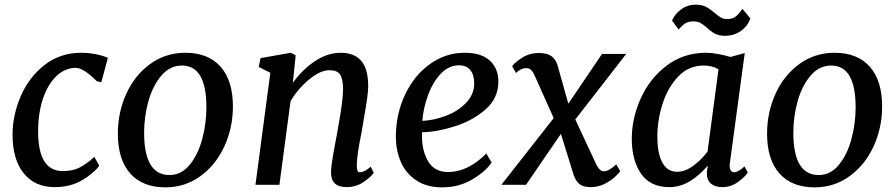

<svg xmlns="http://www.w3.org/2000/svg" viewBox="-20 -795 3854 826"><path d="M306 -503Q260 -503 223 -468Q186 -433 165 -371Q144 -309 144 -229Q144 -59 250 -59Q292 -59 322 -74Q352 -89 386 -120L407 -82Q382 -48 332 -19Q282 10 215 10Q130 10 82 -49.5Q34 -109 34 -216Q34 -298 68.5 -379.5Q103 -461 170.5 -514.5Q238 -568 330 -568Q359 -568 391 -562Q423 -556 444 -546L416 -441L396 -446Q339 -503 306 -503Z M982 -337Q982 -246 945.5 -166Q909 -86 842.5 -37.5Q776 11 692 11Q593 11 540 -49Q487 -109 487 -220Q487 -312 523.5 -392Q560 -472 626.5 -520Q693 -568 777 -568Q876 -568 929 -508Q982 -448 982 -337ZM600 -224Q600 -42 709 -42Q760 -42 796 -86Q832 -130 850 -197Q868 -264 868 -333Q868 -513 763 -513Q711 -513 674 -469.5Q637 -426 618.5 -359.5Q600 -293 600 -224Z M1446 -568Q1503 -568 1533.5 -534Q1564 -500 1564 -423Q1564 -386 1545 -283L1539 -247L1534 -218Q1516 -131 1515 -86V-80Q1515 -54 1528 -54Q1548 -54 1575 -78L1588 -51Q1576 -34 1544 -12Q1512 10 1471 10Q1404 10 1404 -53Q1404 -84 1423 -183L1430 -220L1434 -244Q1456 -361 1456 -413Q1455 -459 1442 -476Q1429 -493 1397 -493Q1359 -493 1311.5 -454.5Q1264 -416 1230 -360L1182 0H1079L1143 -482L1093 -507L1101 -545L1231 -568L1252 -557L1240 -439Q1281 -496 1335 -532Q1389 -568 1446 -568Z M1883 11Q1815 11 1770 -19.5Q1725 -50 1704 -99.5Q1683 -149 1683 -206Q1683 -303 1722 -386.5Q1761 -470 1829 -519Q1897 -568 1979 -568Q2051 -568 2087.5 -534Q2124 -500 2124 -444Q2124 -372 2068 -323.5Q2012 -275 1935 -251Q1858 -227 1796 -226Q1792 -155 1819.5 -105Q1847 -55 1907 -55Q1952 -55 1994.5 -76.5Q2037 -98 2072 -135L2095 -96Q2069 -57 2011.5 -23Q1954 11 1883 11ZM1797 -275Q1845 -277 1897.5 -296.5Q1950 -316 1985 -352.5Q2020 -389 2020 -436Q2020 -474 2003 -494Q1986 -514 1955 -514Q1910 -514 1875.5 -477Q1841 -440 1821 -384.5Q1801 -329 1797 -275Z M2245 -502Q2232 -502 2220 -496Q2208 -490 2200 -481L2183 -510Q2194 -526 2226 -546.5Q2258 -567 2299 -567Q2333 -567 2351.5 -554Q2370 -541 2378 -516L2425 -349L2570 -563H2674L2455 -281L2540 -99Q2557 -58 2577 -58Q2600 -58 2631 -88L2648 -59Q2643 -50 2625 -33.5Q2607 -17 2580 -3.5Q2553 10 2521 10Q2489 10 2473 -3Q2457 -16 2448 -42L2393 -219L2243 0H2137L2362 -287L2281 -468Q2274 -484 2265.5 -493Q2257 -502 2245 -502Z M3119 -83Q3119 -68 3124.5 -61Q3130 -54 3139 -54Q3155 -54 3183 -79L3197 -53Q3186 -35 3155.5 -12.5Q3125 10 3087 10Q3056 10 3038 -5.5Q3020 -21 3021 -54L3025 -83Q2993 -44 2950.5 -17Q2908 10 2859 10Q2778 10 2738 -47.5Q2698 -105 2698 -199Q2698 -285 2736 -370.5Q2774 -456 2847 -512Q2920 -568 3018 -568Q3041 -568 3070 -562.5Q3099 -557 3123 -550L3184 -567L3120 -94Q3119 -90 3119 -83ZM3007 -513Q2943 -513 2898 -466Q2853 -419 2830.5 -348.5Q2808 -278 2808 -207Q2808 -135 2829.5 -95.5Q2851 -56 2893 -56Q2928 -56 2963.5 -82.5Q2999 -109 3024 -143L3071 -497Q3045 -513 3007 -513ZM2972 -775Q2999 -775 3016.5 -766Q3034 -757 3055 -739Q3070 -726 3081.5 -719.5Q3093 -713 3107 -713Q3130 -713 3142.5 -722Q3155 -731 3163 -742.5Q3171 -754 3174 -757L3208 -716Q3197 -683 3167.5 -662Q3138 -641 3100 -641Q3073 -641 3056 -650Q3039 -659 3021 -676Q3005 -690 2993 -696.5Q2981 -703 2964 -703Q2942 -703 2929 -695Q2916 -687 2899 -668L2871 -707Q2885 -737 2912 -756Q2939 -775 2972 -775Z M3775 -337Q3775 -246 3738.5 -166Q3702 -86 3635.5 -37.5Q3569 11 3485 11Q3386 11 3333 -49Q3280 -109 3280 -220Q3280 -312 3316.5 -392Q3353 -472 3419.5 -520Q3486 -568 3570 -568Q3669 -568 3722 -508Q3775 -448 3775 -337ZM3393 -224Q3393 -42 3502 -42Q3553 -42 3589 -86Q3625 -130 3643 -197Q3661 -264 3661 -333Q3661 -513 3556 -513Q3504 -513 3467 -469.5Q3430 -426 3411.5 -359.5Q3393 -293 3393 -224Z"/></svg>

Font: Koeln Type Serif
Style: Italic
Weight: 400
Italic angle: -8°
Designer: Eben Sorkin
Foundry: Eben Sorkin
Version: Version 2.002